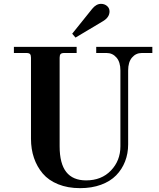

<svg xmlns="http://www.w3.org/2000/svg" viewBox="-20 -954 823 992"><path d="M51.8 -711.9H376V-680.2H312Q298.3 -680.2 293.2 -674.8Q288.1 -669.4 288.1 -655.8V-198.2Q288.1 -108.9 322.3 -65.4Q356.4 -22 424.8 -22Q504.4 -22 553.2 -73Q602.1 -124 602.1 -198.2V-589.8Q602.1 -633.3 581.8 -656.7Q561.5 -680.2 530.8 -680.2H477.1V-711.9H767.1V-680.2H712.9Q682.1 -680.2 662.1 -656.7Q642.1 -633.3 642.1 -589.8V-208Q642.1 -160.6 626.2 -119.9Q610.4 -79.1 580.1 -48.1Q549.8 -17.1 502 0.5Q454.1 18.1 394 18.1Q330.1 18.1 280.5 -2Q231 -22 200.9 -57.4Q170.9 -92.8 155.5 -138.2Q140.1 -183.6 140.1 -236.8V-655.8Q140.1 -669.4 135 -674.8Q129.9 -680.2 116.2 -680.2H51.8ZM353 -779.8 456.1 -908.2Q477.1 -934.1 502 -934.1Q520 -934.1 533 -923.1Q545.9 -912.1 545.9 -895Q545.9 -865.2 513.2 -845.2L370.1 -759.8Z"/></svg>

Font: Flanker Steampunk
Style: Bold
Weight: 700
Designer: Alexey Kryukov, Leonardo Di Lena
Foundry: Alexey Kryukov, Leonardo Di Lena
Version: 1.210